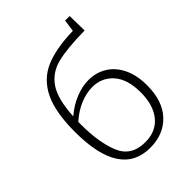

<svg xmlns="http://www.w3.org/2000/svg" viewBox="-234 -931 1053 1053"><g transform="rotate(-45 292.5 -405.0)"><path d="M532 -248Q532 -126 469 -59.5Q406 7 302 7Q71 7 71 -347Q71 -499 112.5 -585Q154 -671 236.5 -707.5Q319 -744 455 -747L465 -817H500L502 -703Q362 -701 288 -682Q214 -663 173 -602.5Q132 -542 125 -414Q172 -454 224 -475Q276 -496 325 -496Q383 -496 430 -467.5Q477 -439 504.5 -383Q532 -327 532 -248ZM480 -245Q480 -347 433 -400.5Q386 -454 312 -454Q266 -454 217 -433.5Q168 -413 123 -373V-352Q123 -212 160 -123Q197 -34 305 -34Q388 -34 434 -90.5Q480 -147 480 -245Z"/></g></svg>

Font: Bitter Pro Light
Style: Regular
Weight: 300
Designer: Sol Matas, and Bitter project Authors
Foundry: Sol Matas
Version: Version 1.010